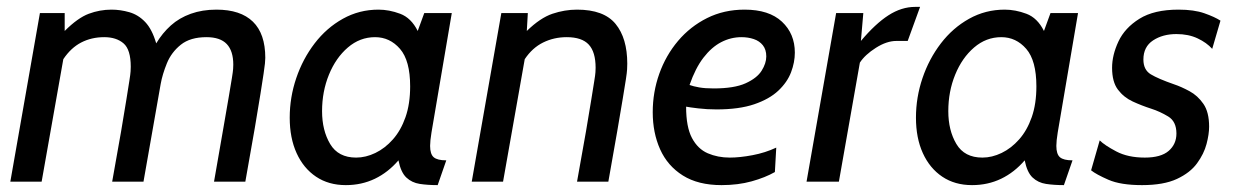

<svg xmlns="http://www.w3.org/2000/svg" viewBox="-20 -528 3590 558"><path d="M10 0 96 -490H168V-438Q206 -476 238 -488Q270 -500 304 -500Q330 -500 356 -492.5Q382 -485 402 -464Q422 -443 434 -402Q452 -432 476.5 -454Q501 -476 534.5 -488Q568 -500 609 -500Q679 -500 715 -465Q751 -430 751 -360Q751 -353 750 -343.5Q749 -334 746 -313.5Q743 -293 737 -255.5Q731 -218 720.5 -156Q710 -94 693 0H602Q618 -92 628.5 -152Q639 -212 645 -247.5Q651 -283 654 -301.5Q657 -320 657.5 -327.5Q658 -335 658 -340Q658 -380 639 -400Q620 -420 580 -420Q533 -420 505.5 -398Q478 -376 465 -344Q452 -312 447 -284L397 0H306Q322 -88 332 -146.5Q342 -205 347.5 -240Q353 -275 356 -293.5Q359 -312 359.5 -320.5Q360 -329 360 -334Q360 -384 339 -402Q318 -420 283 -420Q246 -420 216 -404.5Q186 -389 164 -356L101 0Z M985 10Q935 10 898.5 -14.5Q862 -39 842 -83Q822 -127 822 -186Q822 -245 841 -301Q860 -357 894.5 -402Q929 -447 976.5 -473.5Q1024 -500 1080 -500Q1111 -500 1143 -488Q1175 -476 1194 -438L1213 -490H1293L1234 -143Q1232 -131 1231 -121Q1230 -111 1230 -104Q1230 -80 1240.5 -71Q1251 -62 1277 -62L1252 10Q1223 10 1200 6.5Q1177 3 1161 -12Q1145 -27 1138 -62Q1108 -27 1069.5 -8.5Q1031 10 985 10ZM1015 -70Q1043 -70 1071 -83.5Q1099 -97 1122 -123Q1145 -149 1158.5 -187.5Q1172 -226 1172 -277Q1172 -352 1142.5 -386Q1113 -420 1070 -420Q1026 -420 991 -390Q956 -360 936 -311Q916 -262 916 -205Q916 -149 939.5 -109.5Q963 -70 1015 -70Z M1351 0 1437 -490H1514L1511 -438Q1550 -476 1585.5 -488Q1621 -500 1657 -500Q1735 -500 1769 -458.5Q1803 -417 1803 -343Q1803 -336 1802.5 -326.5Q1802 -317 1799 -297.5Q1796 -278 1790 -242Q1784 -206 1774 -147.5Q1764 -89 1748 0H1657Q1673 -88 1683 -146Q1693 -204 1698.5 -239Q1704 -274 1707 -292Q1710 -310 1710.5 -318Q1711 -326 1711 -331Q1711 -377 1691 -398.5Q1671 -420 1627 -420Q1590 -420 1558.5 -404.5Q1527 -389 1505 -356L1442 0Z M2077 10Q2009 10 1964.5 -18Q1920 -46 1898.5 -94Q1877 -142 1877 -202Q1877 -260 1896 -313.5Q1915 -367 1950.5 -409Q1986 -451 2035 -475.5Q2084 -500 2144 -500Q2215 -500 2252.5 -465Q2290 -430 2290 -375Q2290 -347 2279 -318Q2268 -289 2242 -264.5Q2216 -240 2172 -225Q2128 -210 2062 -210Q2035 -210 2009.5 -213Q1984 -216 1974 -218Q1974 -159 1991 -127Q2008 -95 2037 -82.5Q2066 -70 2101 -70Q2130 -70 2167 -77Q2204 -84 2236 -99L2232 -28Q2204 -12 2164.5 -1Q2125 10 2077 10ZM2054 -271Q2114 -271 2147 -286Q2180 -301 2193.5 -322.5Q2207 -344 2207 -364Q2207 -384 2197 -396.5Q2187 -409 2170.5 -414.5Q2154 -420 2135 -420Q2104 -420 2076 -405.5Q2048 -391 2024.5 -360.5Q2001 -330 1984 -281Q1995 -277 2012 -274Q2029 -271 2054 -271Z M2324 0 2410 -490H2489L2482 -409Q2524 -459 2562 -483.5Q2600 -508 2640 -508H2654L2618 -409H2585Q2557 -409 2525.5 -389Q2494 -369 2479 -346L2418 0Z M2805 10Q2755 10 2718.5 -14.5Q2682 -39 2662 -83Q2642 -127 2642 -186Q2642 -245 2661 -301Q2680 -357 2714.5 -402Q2749 -447 2796.5 -473.5Q2844 -500 2900 -500Q2931 -500 2963 -488Q2995 -476 3014 -438L3033 -490H3113L3054 -143Q3052 -131 3051 -121Q3050 -111 3050 -104Q3050 -80 3060.5 -71Q3071 -62 3097 -62L3072 10Q3043 10 3020 6.5Q2997 3 2981 -12Q2965 -27 2958 -62Q2928 -27 2889.5 -8.5Q2851 10 2805 10ZM2835 -70Q2863 -70 2891 -83.5Q2919 -97 2942 -123Q2965 -149 2978.5 -187.5Q2992 -226 2992 -277Q2992 -352 2962.5 -386Q2933 -420 2890 -420Q2846 -420 2811 -390Q2776 -360 2756 -311Q2736 -262 2736 -205Q2736 -149 2759.5 -109.5Q2783 -70 2835 -70Z M3299 10Q3237 10 3201.5 -5.5Q3166 -21 3151 -33L3176 -120Q3190 -106 3224 -88Q3258 -70 3307 -70Q3354 -70 3376.5 -89.5Q3399 -109 3399 -140Q3399 -175 3375 -189.5Q3351 -204 3326 -212Q3298 -221 3272 -233Q3246 -245 3229 -267.5Q3212 -290 3212 -331Q3212 -368 3230.5 -407.5Q3249 -447 3291.5 -473.5Q3334 -500 3405 -500Q3450 -500 3480 -489.5Q3510 -479 3527 -468L3503 -386Q3487 -404 3460.5 -416.5Q3434 -429 3399 -429Q3359 -429 3331 -410.5Q3303 -392 3303 -355Q3303 -325 3324.5 -312Q3346 -299 3392 -283Q3413 -276 3437 -263Q3461 -250 3477.5 -226Q3494 -202 3494 -160Q3494 -138 3486.5 -109.5Q3479 -81 3459 -53.5Q3439 -26 3400.5 -8Q3362 10 3299 10Z"/></svg>

Font: Cabin VF Beta
Style: Italic
Weight: 400
Italic angle: -7°
Designer: Pablo Impallari
Foundry: Pablo Impallari. http://www.impallari.com Igino Marini. http://www.ikern.com
Version: Version 2.300